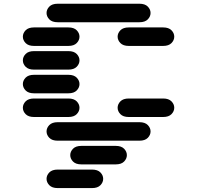

<svg xmlns="http://www.w3.org/2000/svg" viewBox="-20 -881 1040 1013"><path d="M284.2 111.3Q254.9 111.3 240.2 96.2Q225.6 81.1 225.6 62.5Q225.6 43.9 240.2 28.8Q254.9 13.7 284.2 13.7H465.8Q495.1 13.7 509.8 28.8Q524.4 43.9 524.4 62.5Q524.4 81.1 509.8 96.2Q495.1 111.3 465.8 111.3ZM409.2 -13.7Q379.9 -13.7 365.2 -28.8Q350.6 -43.9 350.6 -62.5Q350.6 -81.1 365.2 -96.2Q379.9 -111.3 409.2 -111.3H590.8Q620.1 -111.3 634.8 -96.2Q649.4 -81.1 649.4 -62.5Q649.4 -43.9 634.8 -28.8Q620.1 -13.7 590.8 -13.7ZM284.2 -138.7Q254.9 -138.7 240.2 -153.8Q225.6 -168.9 225.6 -187.5Q225.6 -206.1 240.2 -221.2Q254.9 -236.3 284.2 -236.3H715.8Q745.1 -236.3 759.8 -221.2Q774.4 -206.1 774.4 -187.5Q774.4 -168.9 759.8 -153.8Q745.1 -138.7 715.8 -138.7ZM159.2 -263.7Q129.9 -263.7 115.2 -278.8Q100.6 -293.9 100.6 -312.5Q100.6 -331.1 115.2 -346.2Q129.9 -361.3 159.2 -361.3H340.8Q370.1 -361.3 384.8 -346.2Q399.4 -331.1 399.4 -312.5Q399.4 -293.9 384.8 -278.8Q370.1 -263.7 340.8 -263.7ZM659.2 -263.7Q629.9 -263.7 615.2 -278.8Q600.6 -293.9 600.6 -312.5Q600.6 -331.1 615.2 -346.2Q629.9 -361.3 659.2 -361.3H840.8Q870.1 -361.3 884.8 -346.2Q899.4 -331.1 899.4 -312.5Q899.4 -293.9 884.8 -278.8Q870.1 -263.7 840.8 -263.7ZM159.2 -388.7Q129.9 -388.7 115.2 -403.8Q100.6 -418.9 100.6 -437.5Q100.6 -456.1 115.2 -471.2Q129.9 -486.3 159.2 -486.3H340.8Q370.1 -486.3 384.8 -471.2Q399.4 -456.1 399.4 -437.5Q399.4 -418.9 384.8 -403.8Q370.1 -388.7 340.8 -388.7ZM159.2 -513.7Q129.9 -513.7 115.2 -528.8Q100.6 -543.9 100.6 -562.5Q100.6 -581.1 115.2 -596.2Q129.9 -611.3 159.2 -611.3H340.8Q370.1 -611.3 384.8 -596.2Q399.4 -581.1 399.4 -562.5Q399.4 -543.9 384.8 -528.8Q370.1 -513.7 340.8 -513.7ZM159.2 -638.7Q129.9 -638.7 115.2 -653.8Q100.6 -668.9 100.6 -687.5Q100.6 -706.1 115.2 -721.2Q129.9 -736.3 159.2 -736.3H340.8Q370.1 -736.3 384.8 -721.2Q399.4 -706.1 399.4 -687.5Q399.4 -668.9 384.8 -653.8Q370.1 -638.7 340.8 -638.7ZM659.2 -638.7Q629.9 -638.7 615.2 -653.8Q600.6 -668.9 600.6 -687.5Q600.6 -706.1 615.2 -721.2Q629.9 -736.3 659.2 -736.3H840.8Q870.1 -736.3 884.8 -721.2Q899.4 -706.1 899.4 -687.5Q899.4 -668.9 884.8 -653.8Q870.1 -638.7 840.8 -638.7ZM284.2 -763.7Q254.9 -763.7 240.2 -778.8Q225.6 -793.9 225.6 -812.5Q225.6 -831.1 240.2 -846.2Q254.9 -861.3 284.2 -861.3H715.8Q745.1 -861.3 759.8 -846.2Q774.4 -831.1 774.4 -812.5Q774.4 -793.9 759.8 -778.8Q745.1 -763.7 715.8 -763.7Z"/></svg>

Font: Sixtyfour Normal
Style: Regular
Weight: 400
Monospace: yes
Designer: Jens Kutilek
Foundry: Jens Kutilek
Version: Version 2.000